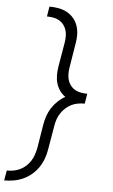

<svg xmlns="http://www.w3.org/2000/svg" viewBox="-64 -875 627 1069"><g transform="rotate(5 250.0 -340.0)"><path d="M1 153 11 97Q29 97 47.5 94Q66 91 84 82.5Q102 74 117 60.5Q132 47 142.5 30.5Q153 14 159 -4Q165 -22 169 -40L191 -175Q195 -199 203 -223Q211 -247 225 -269Q239 -291 258.5 -309.5Q278 -328 300 -340Q282 -352 269 -370.5Q256 -389 249.5 -411Q243 -433 243 -457Q243 -481 247 -505L270 -640Q273 -658 273 -676Q273 -694 268 -710.5Q263 -727 252.5 -740.5Q242 -754 227 -762.5Q212 -771 194.5 -774Q177 -777 159 -777L168 -833Q194 -833 219 -828.5Q244 -824 265.5 -812.5Q287 -801 303 -782.5Q319 -764 327 -740.5Q335 -717 335.5 -691.5Q336 -666 331 -640L309 -505Q306 -487 306 -469Q306 -451 311 -434.5Q316 -418 326.5 -404.5Q337 -391 352 -382.5Q367 -374 384.5 -371Q402 -368 420 -368L411 -312Q392 -312 373.5 -309Q355 -306 337.5 -297.5Q320 -289 305 -275.5Q290 -262 279 -245.5Q268 -229 262 -211Q256 -193 253 -175L230 -40Q226 -14 216.5 12Q207 38 191.5 61Q176 84 154 102.5Q132 121 106.5 132.5Q81 144 54.5 148.5Q28 153 1 153Z"/></g></svg>

Font: iosevka_custom_sans_ss08 Light
Style: Italic
Weight: 300
Italic angle: -10°
Designer: Belleve Invis
Foundry: Belleve Invis
Version: Version 10.3.0; ttfautohint (v1.8.3)